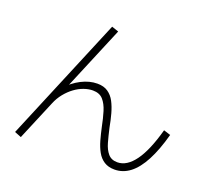

<svg xmlns="http://www.w3.org/2000/svg" viewBox="-135 -948 1269 1158"><g transform="rotate(20 500.0 -369.0)"><path d="M106 38 63 21 396 -776 440 -761 252 -312 236 -324Q277 -370 328.5 -396.5Q380 -423 431 -423Q472 -423 499 -404.5Q526 -386 542.5 -354.5Q559 -323 570 -283Q581 -243 589 -199Q600 -150 611.5 -109Q623 -68 644.5 -43Q666 -18 704 -18Q765 -18 815.5 -87.5Q866 -157 904 -296L948 -282Q920 -179 883.5 -109.5Q847 -40 802 -5.5Q757 29 703 29Q663 29 636 11.5Q609 -6 592 -36.5Q575 -67 564 -106Q553 -145 544 -187Q534 -238 521 -280.5Q508 -323 485 -349Q462 -375 419 -375Q392 -375 362 -364.5Q332 -354 304 -333.5Q276 -313 252 -283.5Q228 -254 213 -217Z"/></g></svg>

Font: M PLUS 1 Thin Light
Style: Regular
Weight: 300
Version: Version 1.001